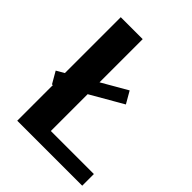

<svg xmlns="http://www.w3.org/2000/svg" viewBox="-208 -852 967 967"><g transform="rotate(45 275.5 -368.5)"><path d="M83 0V-254.9L78.1 -252L41.5 -315.4L83 -339.4V-737.3H239.3V-429.7L375.5 -508.3L412.1 -444.8L239.3 -345.2V-83H545.9V0Z"/></g></svg>

Font: Klaudia
Style: Bold
Weight: 700
Designer: Wojciech Kalinowski "wmk69" (wmk69@o2.pl)
Foundry: Wojciech Kalinowski "wmk69" (wmk69@o2.pl)
Version: Version 3.1.0; 2021-05-10